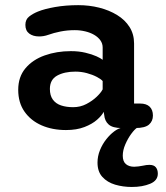

<svg xmlns="http://www.w3.org/2000/svg" viewBox="-20 -508 659 764"><path d="M464 1.5Q428.5 1.5 412.5 -12.5Q396.5 -26.5 394.5 -51.5L392.5 -63Q385.5 -48.5 366.2 -31.5Q347 -14.5 316 -2.5Q285 9.5 242.5 9.5Q188.5 9.5 145.5 -9.2Q102.5 -28 77.5 -63.8Q52.5 -99.5 52.5 -150.5Q52.5 -202 81.2 -236.2Q110 -270.5 157.8 -287.5Q205.5 -304.5 262 -304.5Q294 -304.5 320 -298.2Q346 -292 363.8 -284Q381.5 -276 388.5 -270V-319Q388.5 -335 379.2 -347.8Q370 -360.5 354.5 -369.5Q339 -378.5 319 -383.2Q299 -388 277.5 -388Q247.5 -388 220.2 -382.5Q193 -377 172.5 -369.5Q162.5 -366 153.5 -364.5Q144.5 -363 135.5 -363Q111.5 -363 96.2 -374.5Q81 -386 81 -409Q81 -430.5 96 -442.2Q111 -454 131 -462Q156.5 -472.5 199 -480Q241.5 -487.5 291.5 -487.5Q335 -487.5 374.8 -477.5Q414.5 -467.5 446 -448.2Q477.5 -429 495.5 -400.5Q513.5 -372 513.5 -335V-96H537.5Q562.5 -96 575.5 -83.5Q588.5 -71 588.5 -48Q588.5 -26 572.8 -12.2Q557 1.5 518 1.5ZM388.5 -185.5Q381.5 -193.5 364.8 -202.2Q348 -211 325.8 -217Q303.5 -223 280 -223Q236 -223 207.2 -207Q178.5 -191 178.5 -154Q178.5 -128 190.2 -111.8Q202 -95.5 223 -88.5Q244 -81.5 271 -81.5Q299.5 -81.5 323.5 -94Q347.5 -106.5 364.8 -123Q382 -139.5 388.5 -152.5ZM504.5 236Q469.5 236 438.2 226.8Q407 217.5 387.5 196.2Q368 175 368 139Q368 113.5 377.8 89.5Q387.5 65.5 402.8 46.2Q418 27 434.5 14.8Q451 2.5 465.5 0H526Q515.5 6.5 502 25Q488.5 43.5 478.5 66.8Q468.5 90 468.5 111.5Q468.5 134.5 481 145Q493.5 155.5 514 155.5Q520.5 155.5 530.8 154.2Q541 153 547.5 151.5Q555.5 149.5 562.2 148.8Q569 148 574.5 148Q592.5 148 600.2 157.8Q608 167.5 608 183Q608 210.5 577.5 223.2Q547 236 504.5 236Z"/></svg>

Font: Sono Monospace SemiBold
Style: Regular
Weight: 600
Designer: Tyler Finck
Foundry: Tyler Finck
Version: Version 2.112